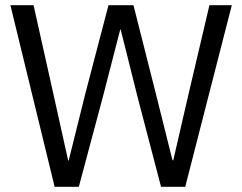

<svg xmlns="http://www.w3.org/2000/svg" viewBox="-20 -718 931 738"><path d="M190 0 20 -698H109L184 -362L242 -101H244L309 -362L397 -698H493L578 -362L643 -102H646L706 -362L785 -698H871L692 0H599L508 -348L444 -604H442L376 -348L283 0Z"/></svg>

Font: IBM Plex Sans Arabic
Style: Regular
Weight: 400
Designer: Mike Abbink, Paul van der Laan, Pieter van Rosmalen, Wael Morcos, Khajak Apelian
Foundry: Bold Monday
Version: Version 1.1